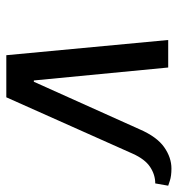

<svg xmlns="http://www.w3.org/2000/svg" viewBox="2 -552 550 593"><g transform="rotate(90 276.5 -255.0)"><path d="M150 0 103 -500H188L228 -85H232L379 -412Q402 -465 434 -487.5Q466 -510 500 -510Q523 -510 538 -505Q553 -500 553 -500L546 -460Q519 -460 495 -444Q471 -428 454 -390L280 0Z"/></g></svg>

Font: Cuprum
Style: Italic
Weight: 400
Italic angle: -10°
Designer: Jovanny Lemonad
Foundry: Jovanny Lemonad
Version: Version 3.000